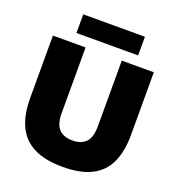

<svg xmlns="http://www.w3.org/2000/svg" viewBox="-163 -1060 1100 1199"><g transform="rotate(20 387.0 -460.0)"><path d="M389 10Q272 10 197.5 -27Q123 -64 87.2 -138.5Q51.5 -213 51.5 -324.5V-740H268.5V-304Q268.5 -230 299.5 -198Q330.5 -166 389 -166Q447.5 -166 478.2 -198Q509 -230 509 -304V-740H722V-324.5Q722 -213 687 -138.5Q652 -64 578.2 -27Q504.5 10 389 10ZM184 -805.5V-929.5H594V-805.5Z"/></g></svg>

Font: Encode Sans SC Condensed Thin Black
Style: Regular
Weight: 900
Version: Version 3.002